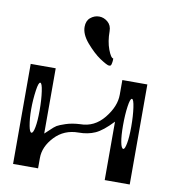

<svg xmlns="http://www.w3.org/2000/svg" viewBox="-86 -867 880 945"><g transform="rotate(10 354.0 -394.0)"><path d="M334 -788.1Q357.4 -788.1 377 -771.5Q396.5 -754.9 396.5 -725.6Q396.5 -674.8 411.1 -635.7Q425.8 -596.7 437.5 -596.7V-587.9Q437.5 -585 437 -582Q436.5 -579.1 436.5 -578.1Q436.5 -576.2 434.6 -568.4Q432.6 -561.5 430.7 -560.5Q426.8 -558.6 422.9 -558.6Q413.1 -558.6 376 -583Q342.8 -605.5 305.7 -648.4Q271.5 -688.5 271.5 -725.6Q271.5 -755.9 290 -771.5Q309.6 -788.1 334 -788.1ZM583 -281.2Q583 -335 577.1 -376Q571.3 -417 562.5 -417Q553.7 -417 547.9 -376Q542 -335 542 -281.2Q542 -228.5 547.9 -198.2Q553.7 -167 563.5 -167Q571.3 -167 577.1 -198.2Q583 -228.5 583 -281.2ZM125 -281.2Q125 -335 119.1 -376Q113.3 -417 104.5 -417Q95.7 -417 89.8 -376Q83 -328.1 83 -281.2Q83 -234.4 89.8 -198.2Q95.7 -167 104.5 -167Q113.3 -167 119.1 -198.2Q125 -228.5 125 -281.2ZM333 -208Q260.7 -208 213.9 -158.2Q167 -108.4 167 -51.8V0H42V-500H167V-173.8Q168.9 -174.8 189 -194.3Q209 -213.9 220.2 -220.7Q231.4 -227.5 262.2 -237.8Q293 -248 333 -250Q404.3 -250 452.1 -309.1Q500 -368.2 500 -426.8V-500H625V0H500V-292Q451.2 -240.2 415 -224.1Q378.9 -208 333 -208Z"/></g></svg>

Font: okolaksMetalik
Style: bold
Weight: 700
Width: 7
Version: Version 0.6